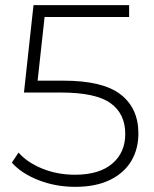

<svg xmlns="http://www.w3.org/2000/svg" viewBox="-20 -720 598 745"><path d="M517 -202Q517 -142 489.5 -95.5Q462 -49 407 -22Q352 5 272 5Q196 5 129.5 -21Q63 -47 26 -89L52 -128Q85 -90 143.5 -66Q202 -42 271 -42Q365 -42 415.5 -85Q466 -128 466 -200Q466 -279 408.5 -320Q351 -361 215 -361H73L110 -700H481V-654H153L126 -407H226Q379 -407 448 -353.5Q517 -300 517 -202Z"/></svg>

Font: Montserrat Atlas Light
Style: Regular
Weight: 300
Designer: Julieta Ulanovsky
Foundry: Julieta Ulanovsky
Version: Version 7.200